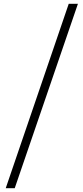

<svg xmlns="http://www.w3.org/2000/svg" viewBox="-20 -852 434 1003"><path d="M10 131H57L387 -832H339Z"/></svg>

Font: Spoqa Han Sans Neo Light
Style: Regular
Weight: 300
Designer: [Spoqa Han Sans Neo] Dong-huui Kim ___ Younghwa Kang ___ Yujin Lee ___ [Noto Sans] Ryoko NISHIZUKA ____ (kana & ideograp
Foundry: Spoqa (http://www.spoqa-han-sans.com)
Version: Version 1.100;hotconv 1.0.109;makeotfexe 2.5.65596